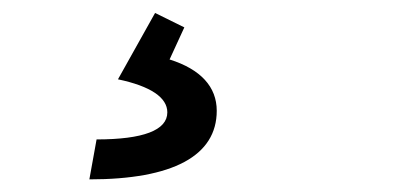

<svg xmlns="http://www.w3.org/2000/svg" viewBox="-20 -44 626 298"><path d="M118.7 234.4C248.5 234.4 316.4 197.8 316.4 127.9C316.4 90.8 291.5 63.5 243.2 48.3L266.1 -1.5L220.7 -23.9L163.1 79.1C213.9 89.8 239.7 107.4 239.7 130.4C239.7 158.2 202.1 172.4 129.9 172.4Z"/></svg>

Font: Cascadia Mono SemiLight
Style: Italic
Weight: 350
Italic angle: -10°
Monospace: yes
Designer: Aaron Bell
Foundry: Saja Typeworks
Version: Version 2404.023